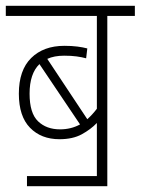

<svg xmlns="http://www.w3.org/2000/svg" viewBox="-20 -642 485 662"><path d="M73 -35H314V-218Q293 -196 262 -179Q231 -162 185 -162Q122 -162 83.5 -201.5Q45 -241 45 -319Q45 -400 87.5 -442Q130 -484 202 -484Q227 -484 246.5 -481.5Q266 -479 281 -475L277 -441Q262 -445 244 -447.5Q226 -450 201 -450Q167 -450 143 -439L281 -231Q298 -246 314 -267V-587H0V-622H445V-587H350V0H73ZM82 -319Q82 -252 111 -224Q140 -196 187 -196Q225 -196 256 -213L116 -421Q82 -388 82 -319Z"/></svg>

Font: Noto Sans Condensed ExtraLight
Style: Italic
Weight: 200
Width: 3
Italic angle: -12°
Designer: Monotype Design Team
Foundry: Monotype Imaging Inc.
Version: Version 2.013; ttfautohint (v1.8.4.7-5d5b)